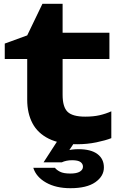

<svg xmlns="http://www.w3.org/2000/svg" viewBox="-20 -742 631 1009"><path d="M5 -432V-513L123 -556L203 -722H309V-570H555V-432H309V-244Q309 -180 335 -154.5Q361 -129 428 -129Q471 -129 503.5 -136.5Q536 -144 565 -157V-16Q535 -4 486.5 6Q438 16 386 16Q295 16 236.5 -13Q178 -42 150.5 -94.5Q123 -147 123 -218V-432ZM290 -14H385L328 71L284 69Q306 57 332 49.5Q358 42 392 42Q458 42 492 67.5Q526 93 526 138Q526 184 481 215.5Q436 247 350 247Q274 247 222 217.5Q170 188 155 140H269Q277 151 295.5 160.5Q314 170 350 170Q383 170 399.5 160Q416 150 416 134Q416 119 403 109.5Q390 100 359 100Q343 100 329 103Q315 106 305 111H209Z"/></svg>

Font: Unbounded SemiBold
Style: Regular
Weight: 600
Designer: Luke Prowse, Jean-Baptiste Morizot, Fátima Lázaro, Florian Runge
Foundry: NaN
Version: Version 1.700